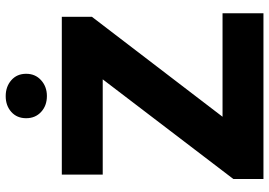

<svg xmlns="http://www.w3.org/2000/svg" viewBox="-152 -770 922 657"><g transform="rotate(-90 308.5 -441.0)"><path d="M25 0V-103L366 -550H40V-690H580V-587L238 -140H592V0ZM309 -741Q276 -741 254.5 -760.8Q233 -780.6 233 -812Q233 -843.6 254.5 -862.8Q276 -882 308.5 -882Q341 -882 363 -862.8Q385 -843.6 385 -812Q385 -780.6 362.9 -760.8Q340.9 -741 309 -741Z"/></g></svg>

Font: Radio Canada Big
Style: Regular
Weight: 400
Designer: Étienne Aubert Bonn
Foundry: Coppers and Brasses
Version: Version 1.001